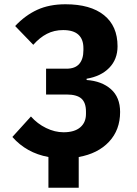

<svg xmlns="http://www.w3.org/2000/svg" viewBox="-20 -730 640 900"><path d="M207 6Q104 -13 38 -88L125 -184Q155 -150 196 -130Q237 -110 278 -110Q329 -110 356 -133Q383 -156 383 -196V-207Q383 -249 361.5 -268Q340 -287 292 -287H196V-408H292Q332 -408 351.5 -430.5Q371 -453 371 -495V-504Q371 -546 347.5 -567.5Q324 -589 276 -589Q234 -589 200 -571.5Q166 -554 136 -520L51 -608Q98 -658 154.5 -684Q211 -710 287 -710Q404 -710 467.5 -659Q531 -608 531 -513Q531 -452 492 -412Q453 -372 386 -361V-355Q457 -350 500 -312Q543 -274 543 -205Q543 -121 491 -65.5Q439 -10 349 6V150H207Z"/></svg>

Font: iA Writer Quattro V
Style: Regular
Weight: 400
Designer: Mike Abbink, Paul van der Laan, Pieter van Rosmalen, Oliver Reichenstein
Foundry: Information Architects Inc.
Version: Version 2.000